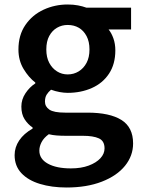

<svg xmlns="http://www.w3.org/2000/svg" viewBox="-20 -589 628 854"><path d="M276 245Q210 245 157.5 229Q105 213 75 181Q45 149 45 101Q45 66 65.5 35.5Q86 5 125 -17V-22Q104 -36 89.5 -58.5Q75 -81 75 -115Q75 -147 93.5 -174.5Q112 -202 137 -218V-222Q108 -244 85 -282Q62 -320 62 -369Q62 -433 93 -478Q124 -523 174 -546Q224 -569 281 -569Q306 -569 327 -565Q348 -561 364 -555H563V-458H463Q476 -442 484.5 -418Q493 -394 493 -365Q493 -304 465 -261.5Q437 -219 388.5 -197.5Q340 -176 281 -176Q265 -176 245.5 -179.5Q226 -183 207 -190Q195 -180 187.5 -168Q180 -156 180 -137Q180 -115 199.5 -101.5Q219 -88 270 -88H369Q468 -88 520 -55.5Q572 -23 572 49Q572 104 536 148.5Q500 193 433 219Q366 245 276 245ZM281 -258Q308 -258 330 -271.5Q352 -285 365 -309.5Q378 -334 378 -369Q378 -404 365 -428.5Q352 -453 330.5 -465.5Q309 -478 281 -478Q255 -478 233.5 -465.5Q212 -453 199 -429Q186 -405 186 -369Q186 -334 199 -309.5Q212 -285 233.5 -271.5Q255 -258 281 -258ZM295 160Q341 160 374.5 147.5Q408 135 426.5 115Q445 95 445 71Q445 38 420 26.5Q395 15 348 15H272Q250 15 231.5 13.5Q213 12 197 8Q175 24 165 43Q155 62 155 81Q155 118 193 139Q231 160 295 160Z"/></svg>

Font: Noto Sans JP SemiBold
Style: Regular
Weight: 600
Designer: Ryoko NISHIZUKA  (kana, bopomofo & ideographs); Paul D. Hunt (Latin, Greek & Cyrillic); Sandoll Communications , Soo-you
Foundry: Adobe
Version: Version 2.004-H2;hotconv 1.0.118;makeotfexe 2.5.65603